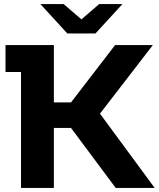

<svg xmlns="http://www.w3.org/2000/svg" viewBox="-20 -921 778 941"><path d="M738 0H547L328 -294H244V0H83V-568H7V-700H244V-419H328L544 -700H729L470 -364ZM580 -901 448 -757H310L178 -901H292L379 -826L466 -901Z"/></svg>

Font: mBank
Style: Bold
Weight: 700
Designer: Julieta Ulanovsky
Foundry: Julieta Ulanovsky
Version: Version 7.200